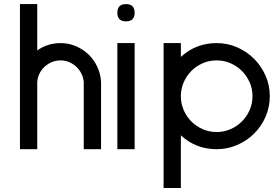

<svg xmlns="http://www.w3.org/2000/svg" viewBox="-20 -735 1362 949"><path d="M78.6 2.4V-714.8H164.1V-485.8Q215.8 -522 279.3 -522Q319.3 -522 355 -506.8Q390.6 -491.7 417.7 -465.6Q444.8 -439.5 461.2 -404.3Q477.5 -369.1 479.5 -329.6V2.4H394V-329.6Q392.1 -351.6 382.3 -371.1Q372.6 -390.6 357.2 -405Q341.8 -419.4 321.8 -428Q301.8 -436.5 279.3 -436.5Q256.3 -436.5 236.1 -428Q215.8 -419.4 200.2 -405Q184.6 -390.6 175 -371.1Q165.5 -351.6 164.1 -329.6V2.4Z M560.1 2.4V-522H645.5V2.4ZM602.5 -629.4Q560.1 -629.4 560.1 -671.9Q560.1 -714.8 602.5 -714.8Q645.5 -714.8 645.5 -671.9Q645.5 -629.4 602.5 -629.4Z M1050.8 2.4Q948.2 2.4 874 -65.9V194.3H788.6V-522H874V-453.6Q948.2 -522 1050.8 -522Q1104.5 -522 1152.1 -501.2Q1199.7 -480.5 1235.6 -444.6Q1271.5 -408.7 1292.5 -361.1Q1313.5 -313.5 1313.5 -259.8Q1313.5 -205.6 1292.7 -158Q1272 -110.4 1236.1 -74.7Q1200.2 -39.1 1152.3 -18.3Q1104.5 2.4 1050.8 2.4ZM1050.8 -82.5Q1086.9 -82.5 1119.1 -96.4Q1151.4 -110.4 1175.5 -134.5Q1199.7 -158.7 1213.9 -190.9Q1228 -223.1 1228 -259.8Q1228 -295.9 1213.9 -328.1Q1199.7 -360.4 1175.5 -384.5Q1151.4 -408.7 1119.1 -422.6Q1086.9 -436.5 1050.8 -436.5Q1014.2 -436.5 982.2 -422.6Q950.2 -408.7 926 -384.5Q901.9 -360.4 887.9 -328.1Q874 -295.9 874 -259.8Q874 -223.1 887.9 -190.9Q901.9 -158.7 926 -134.5Q950.2 -110.4 982.2 -96.4Q1014.2 -82.5 1050.8 -82.5Z"/></svg>

Font: Proletarsk
Style: Regular
Weight: 400
Designer: Peter Wiegel, original typeface by Carl Albert Fahrenwaldt 1901
Foundry: Peter Wiegel
Version: Version 1.000 2010 initial release